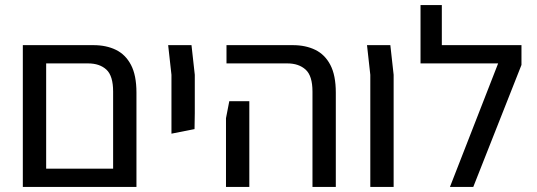

<svg xmlns="http://www.w3.org/2000/svg" viewBox="-20 -737 2119 757"><path d="M426 0V-376Q426 -438 399.5 -462.5Q373 -487 327 -487H126V-559H349Q399 -559 437 -540.5Q475 -522 496.5 -481Q518 -440 518 -372V-67V0ZM92 0V-72H487L481 0ZM70 0V-498V-559H162V-494V0Z M656 -210V-291V-442L643 -559H735L748 -442V-291L747 -228Z M1212 0V-376Q1212 -438 1185 -462.5Q1158 -487 1113 -487H873V-559H1135Q1185 -559 1223 -540.5Q1261 -522 1282.5 -481Q1304 -440 1304 -372V0ZM871 0V-271L884 -338H963V-271V0Z M1440 0V-442L1427 -559H1519L1532 -442V0Z M1754 0 1944 -487H1638V-559H2036V-481L1846 0ZM1638 -487V-717H1722V-487Z"/></svg>

Font: Assistant ExtraLight Medium
Style: Regular
Weight: 500
Version: Version 3.000